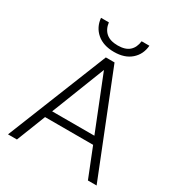

<svg xmlns="http://www.w3.org/2000/svg" viewBox="-194 -956 1003 1081"><g transform="rotate(30 308.0 -415.0)"><path d="M460 -830Q455 -771.5 414 -735.8Q373 -700 304 -700Q234.5 -700 192.8 -735.8Q151 -771.5 145.5 -830H196.5Q202 -787.5 228.5 -764.8Q255 -742 304 -742Q353 -742 378.8 -764.8Q404.5 -787.5 409.5 -830ZM596 0H539.5L464.5 -188.5H152L78 0H20L280.5 -650.5H337ZM306.5 -584 170.5 -236.5H445Z"/></g></svg>

Font: Overused Grotesk Light
Style: Regular
Weight: 300
Version: Version 0.004